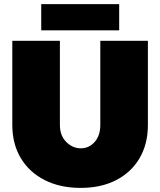

<svg xmlns="http://www.w3.org/2000/svg" viewBox="-20 -900 781 936"><path d="M272 -291Q272 -239 303 -208Q334 -177 374 -177Q414 -177 441.5 -208Q469 -239 469 -291V-701H701V-291Q701 -198 660.5 -129Q620 -60 546.5 -22Q473 16 373 16Q273 16 198 -22Q123 -60 81.5 -129Q40 -198 40 -291V-701H272ZM181 -880H561V-752H181Z"/></svg>

Font: Alexandria Black
Style: Regular
Weight: 900
Designer: Mohamed Gaber
Foundry: Kief Type Foundry
Version: Version 5.100